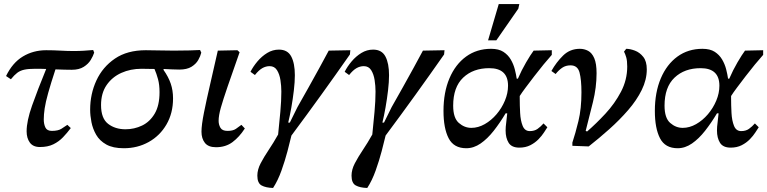

<svg xmlns="http://www.w3.org/2000/svg" viewBox="-20 -721 3804 952"><path d="M178 8Q144 8 128 -14Q112 -36 112 -70Q112 -121 139 -197.5Q166 -274 209 -379Q191 -380 176.5 -380Q162 -380 155 -380Q121 -380 100.5 -375.5Q80 -371 65.5 -360Q51 -349 34 -328L10 -344Q42 -410 93.5 -441Q145 -472 209 -472Q245 -472 280 -470Q315 -468 346 -468Q372 -468 395.5 -469.5Q419 -471 442 -473L447 -460Q442 -444 430 -424Q418 -404 395 -389.5Q372 -375 336 -375Q323 -375 301 -375.5Q279 -376 255 -377Q232 -307 219 -260.5Q206 -214 201.5 -183.5Q197 -153 197 -129Q197 -106 205 -89Q213 -72 237 -72Q268 -72 284.5 -82.5Q301 -93 314 -102L331 -86Q313 -62 292.5 -40.5Q272 -19 244.5 -5.5Q217 8 178 8Z M594 14Q540 14 507 -4.5Q474 -23 457 -52.5Q440 -82 433.5 -115Q427 -148 427 -177Q427 -255 458 -322Q489 -389 550 -430.5Q611 -472 703 -472Q731 -472 770.5 -471Q810 -470 842 -470Q892 -470 920.5 -471Q949 -472 972 -473L978 -460Q974 -443 963 -423.5Q952 -404 929.5 -390Q907 -376 869 -376Q853 -376 833 -377Q813 -378 791 -379V-374Q815 -340 826.5 -306.5Q838 -273 838 -233Q838 -160 805.5 -104Q773 -48 717.5 -17Q662 14 594 14ZM746 -379Q727 -379 710 -379.5Q693 -380 682 -380Q627 -380 581.5 -359.5Q536 -339 508.5 -299Q481 -259 481 -200Q481 -134 516 -107Q551 -80 602 -80Q646 -80 684.5 -98.5Q723 -117 747 -157.5Q771 -198 771 -264Q771 -301 763.5 -328.5Q756 -356 746 -379Z M1051 9Q1013 9 996 -12.5Q979 -34 979 -68Q979 -101 991.5 -163.5Q1004 -226 1022.5 -305.5Q1041 -385 1060 -470L1157 -472L1168 -462Q1131 -357 1108.5 -291.5Q1086 -226 1075 -187Q1064 -148 1064 -122Q1064 -103 1073 -87.5Q1082 -72 1108 -72Q1135 -72 1149.5 -82Q1164 -92 1177 -102L1194 -84Q1167 -42 1133 -16.5Q1099 9 1051 9Z M1334 211Q1298 210 1277 198.5Q1256 187 1256 150Q1256 120 1272.5 88.5Q1289 57 1312.5 22Q1336 -13 1359 -54Q1365 -111 1370 -166.5Q1375 -222 1375 -267Q1375 -295 1370.5 -324Q1366 -353 1353.5 -373Q1341 -393 1317 -393Q1298 -393 1280.5 -383Q1263 -373 1244 -349L1222 -365Q1235 -391 1256.5 -416.5Q1278 -442 1305 -458.5Q1332 -475 1363 -475Q1406 -475 1424 -441Q1442 -407 1442 -348Q1442 -315 1437 -272.5Q1432 -230 1424.5 -187.5Q1417 -145 1409 -113H1417L1455 -190Q1482 -237 1510 -287.5Q1538 -338 1564 -385Q1590 -432 1610 -470L1717 -472L1715 -451Q1645 -351 1573 -251Q1501 -151 1425 -49Q1418 -19 1405.5 28.5Q1393 76 1375.5 125Q1358 174 1334 211Z M1801 211Q1765 210 1744 198.5Q1723 187 1723 150Q1723 120 1739.5 88.5Q1756 57 1779.5 22Q1803 -13 1826 -54Q1832 -111 1837 -166.5Q1842 -222 1842 -267Q1842 -295 1837.5 -324Q1833 -353 1820.5 -373Q1808 -393 1784 -393Q1765 -393 1747.5 -383Q1730 -373 1711 -349L1689 -365Q1702 -391 1723.5 -416.5Q1745 -442 1772 -458.5Q1799 -475 1830 -475Q1873 -475 1891 -441Q1909 -407 1909 -348Q1909 -315 1904 -272.5Q1899 -230 1891.5 -187.5Q1884 -145 1876 -113H1884L1922 -190Q1949 -237 1977 -287.5Q2005 -338 2031 -385Q2057 -432 2077 -470L2184 -472L2182 -451Q2112 -351 2040 -251Q1968 -151 1892 -49Q1885 -19 1872.5 28.5Q1860 76 1842.5 125Q1825 174 1801 211Z M2292 14Q2230 14 2204.5 -35.5Q2179 -85 2179 -171Q2179 -263 2208.5 -332.5Q2238 -402 2291 -440.5Q2344 -479 2415 -479Q2453 -479 2476 -464Q2499 -449 2512.5 -426Q2526 -403 2532.5 -377.5Q2539 -352 2542 -331H2548Q2566 -373 2588.5 -411.5Q2611 -450 2626 -470L2716 -472V-449Q2698 -429 2675 -401Q2652 -373 2629 -343Q2606 -313 2586.5 -287Q2567 -261 2557 -245V-244Q2557 -241 2557 -233Q2557 -199 2559 -161Q2561 -123 2571.5 -97Q2582 -71 2607 -71Q2630 -71 2645.5 -82Q2661 -93 2675 -109L2694 -90Q2688 -81 2677.5 -64.5Q2667 -48 2650 -30.5Q2633 -13 2609.5 -1Q2586 11 2555 11Q2517 11 2502 -13Q2487 -37 2487 -74Q2487 -92 2490 -113Q2493 -134 2495 -159H2487Q2459 -112 2428 -72.5Q2397 -33 2363 -9.5Q2329 14 2292 14ZM2317 -87Q2351 -87 2383.5 -105.5Q2416 -124 2442 -154.5Q2468 -185 2483.5 -222Q2499 -259 2499 -296Q2499 -383 2406 -383Q2326 -383 2276.5 -336Q2227 -289 2227 -197Q2227 -136 2255 -111.5Q2283 -87 2317 -87ZM2441 -521H2400L2453 -701H2555L2550 -678Z M2899 5 2818 2V-14Q2833 -59 2848 -120.5Q2863 -182 2863 -263Q2863 -326 2853.5 -361.5Q2844 -397 2809 -397Q2785 -397 2767.5 -385Q2750 -373 2735 -354L2714 -369Q2738 -412 2772 -445.5Q2806 -479 2855 -479Q2877 -479 2896 -469Q2915 -459 2926.5 -432.5Q2938 -406 2938 -358Q2938 -288 2920 -215Q2902 -142 2884 -72L2891 -69Q2936 -108 2982 -157.5Q3028 -207 3059 -266Q3090 -325 3090 -391Q3090 -420 3085 -437Q3080 -454 3074 -465L3085 -479Q3104 -479 3128 -470Q3152 -461 3169.5 -439Q3187 -417 3187 -377Q3187 -326 3162 -275Q3137 -224 3094.5 -175Q3052 -126 3001 -80.5Q2950 -35 2899 5Z M3340 14Q3278 14 3252.5 -35.5Q3227 -85 3227 -171Q3227 -263 3256.5 -332.5Q3286 -402 3339 -440.5Q3392 -479 3463 -479Q3501 -479 3524 -464Q3547 -449 3560.5 -426Q3574 -403 3580.5 -377.5Q3587 -352 3590 -331H3596Q3614 -373 3636.5 -411.5Q3659 -450 3674 -470L3764 -472V-449Q3746 -429 3723 -401Q3700 -373 3677 -343Q3654 -313 3634.5 -287Q3615 -261 3605 -245V-244Q3605 -241 3605 -233Q3605 -199 3607 -161Q3609 -123 3619.5 -97Q3630 -71 3655 -71Q3678 -71 3693.5 -82Q3709 -93 3723 -109L3742 -90Q3736 -81 3725.5 -64.5Q3715 -48 3698 -30.5Q3681 -13 3657.5 -1Q3634 11 3603 11Q3565 11 3550 -13Q3535 -37 3535 -74Q3535 -92 3538 -113Q3541 -134 3543 -159H3535Q3507 -112 3476 -72.5Q3445 -33 3411 -9.5Q3377 14 3340 14ZM3365 -87Q3399 -87 3431.5 -105.5Q3464 -124 3490 -154.5Q3516 -185 3531.5 -222Q3547 -259 3547 -296Q3547 -383 3454 -383Q3374 -383 3324.5 -336Q3275 -289 3275 -197Q3275 -136 3303 -111.5Q3331 -87 3365 -87Z"/></svg>

Font: STIX Two Text Medium
Style: Italic
Weight: 500
Italic angle: -12°
Designer: Ross Mills, John Hudson & Paul Hanslow, Tiro Typeworks Ltd; with prior portions MicroPress Inc. and Coen Hoffman, Elsevi
Foundry: Tiro Typeworks Ltd
Version: Version 2.13 b171